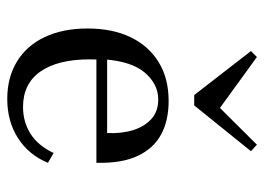

<svg xmlns="http://www.w3.org/2000/svg" viewBox="-118 -588 717 521"><g transform="rotate(90 240.5 -327.5)"><path d="M248.4 11.3Q190.3 11.3 147.2 -14.9Q104 -41.1 80.6 -90.3Q57.3 -139.5 57.3 -206.5Q57.3 -274.2 81 -323.4Q104.8 -372.6 148.8 -399.6Q192.7 -426.6 254 -426.6Q306.5 -426.6 344.4 -406.5Q382.3 -386.3 402.8 -343.1Q423.4 -300 421.8 -230.6H108.9L108.1 -259.7H341.1Q342.7 -299.2 333.1 -330.2Q323.4 -361.3 302.8 -379.8Q282.3 -398.4 250 -398.4Q208.9 -398.4 177.8 -362.9Q146.8 -327.4 141.1 -252.4L142.7 -250.8Q141.9 -241.9 141.5 -232.3Q141.1 -222.6 141.1 -212.1Q141.1 -125.8 174.2 -78.6Q207.3 -31.5 270.2 -31.5Q310.5 -31.5 342.7 -51.6Q375 -71.8 395.2 -114.5L421.8 -99.2Q400.8 -47.6 355.2 -18.1Q309.7 11.3 248.4 11.3ZM372.6 -666.1 390.3 -650 266.1 -496H237.9L118.5 -650L134.7 -666.1L290.3 -553.2L253.2 -546Z"/></g></svg>

Font: Playfair
Style: Regular
Weight: 400
Designer: Claus Eggers Sørensen
Foundry: Claus Eggers Sørensen
Version: Version 2.001;gftools[0.9.30]